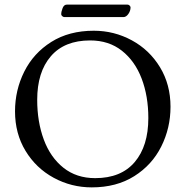

<svg xmlns="http://www.w3.org/2000/svg" viewBox="-20 -797 803 831"><path d="M45 0ZM45 -315Q45 -407 85 -487Q125 -567 202 -615.5Q279 -664 386 -664Q474 -664 550.5 -622.5Q627 -581 672.5 -506Q718 -431 718 -335Q718 -243 678 -163Q638 -83 561 -34.5Q484 14 377 14Q289 14 212.5 -27.5Q136 -69 90.5 -144Q45 -219 45 -315ZM622 -286Q622 -381 593 -457Q564 -533 507.5 -577.5Q451 -622 370 -622Q259 -622 200 -553.5Q141 -485 141 -365Q141 -270 169.5 -193Q198 -116 254.5 -71Q311 -26 392 -26Q504 -26 563 -95.5Q622 -165 622 -286ZM245 -735Q245 -747 251 -762Q257 -777 269 -777H532Q537 -777 541 -773Q545 -769 545 -765Q545 -750 535.5 -736.5Q526 -723 514 -723H259Q254 -723 249.5 -727Q245 -731 245 -735Z"/></svg>

Font: EB Garamond
Style: Regular
Weight: 400
Designer: Georg Duffner and Octavio Pardo
Foundry: Georg Duffner
Version: Version 1.000; ttfautohint (v1.6)